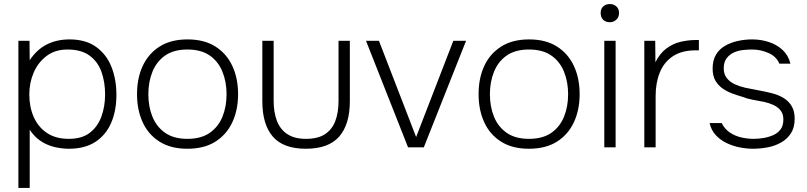

<svg xmlns="http://www.w3.org/2000/svg" viewBox="-20 -729 3995 950"><path d="M71 201V-527H126L127 -431Q162 -484 211.5 -509Q261 -534 324 -534Q404 -534 455.5 -497Q507 -460 531.5 -398Q556 -336 556 -260Q556 -181 530 -121Q504 -61 452 -27Q400 7 321 7Q286 7 250 -1.5Q214 -10 182.5 -30.5Q151 -51 127 -87V201ZM320 -42Q386 -42 425 -72.5Q464 -103 482 -153Q500 -203 500 -262Q500 -323 482 -373.5Q464 -424 423 -454Q382 -484 314 -484Q253 -484 211 -452.5Q169 -421 147 -370.5Q125 -320 125 -262Q125 -200 147 -150Q169 -100 212.5 -71Q256 -42 320 -42Z M907 7Q825 7 769.5 -28Q714 -63 686 -124Q658 -185 658 -263Q658 -342 686 -402.5Q714 -463 769.5 -498.5Q825 -534 908 -534Q990 -534 1045.5 -499Q1101 -464 1129.5 -403Q1158 -342 1158 -263Q1158 -185 1129.5 -124Q1101 -63 1045.5 -28Q990 7 907 7ZM907 -42Q975 -42 1017.5 -71.5Q1060 -101 1080.5 -151Q1101 -201 1101 -263Q1101 -324 1080.5 -374.5Q1060 -425 1017.5 -454.5Q975 -484 907 -484Q840 -484 797.5 -454.5Q755 -425 734.5 -374.5Q714 -324 714 -263Q714 -201 734.5 -151Q755 -101 797.5 -71.5Q840 -42 907 -42Z M1493 7Q1382 7 1330 -53Q1278 -113 1278 -228V-527H1334V-229Q1334 -174 1350 -131.5Q1366 -89 1401.5 -65.5Q1437 -42 1493 -42Q1553 -42 1588 -65Q1623 -88 1639 -130Q1655 -172 1655 -229V-527H1711V-228Q1711 -114 1658.5 -53.5Q1606 7 1493 7Z M1999 0 1791 -527H1855L2039 -51L2223 -527H2286L2077 0Z M2597 7Q2515 7 2459.5 -28Q2404 -63 2376 -124Q2348 -185 2348 -263Q2348 -342 2376 -402.5Q2404 -463 2459.5 -498.5Q2515 -534 2598 -534Q2680 -534 2735.5 -499Q2791 -464 2819.5 -403Q2848 -342 2848 -263Q2848 -185 2819.5 -124Q2791 -63 2735.5 -28Q2680 7 2597 7ZM2597 -42Q2665 -42 2707.5 -71.5Q2750 -101 2770.5 -151Q2791 -201 2791 -263Q2791 -324 2770.5 -374.5Q2750 -425 2707.5 -454.5Q2665 -484 2597 -484Q2530 -484 2487.5 -454.5Q2445 -425 2424.5 -374.5Q2404 -324 2404 -263Q2404 -201 2424.5 -151Q2445 -101 2487.5 -71.5Q2530 -42 2597 -42Z M2970 0V-527H3026V0ZM2997 -619Q2977 -619 2964.5 -631Q2952 -643 2952 -665Q2952 -686 2965 -697.5Q2978 -709 2998 -709Q3017 -709 3030 -697Q3043 -685 3043 -665Q3043 -644 3029.5 -631.5Q3016 -619 2997 -619Z M3168 0V-527H3222L3223 -421Q3245 -465 3277 -489Q3309 -513 3347 -522Q3385 -531 3423 -531Q3426 -531 3430.5 -531Q3435 -531 3438 -531V-480H3423Q3353 -480 3309 -450.5Q3265 -421 3244.5 -370Q3224 -319 3224 -254V0Z M3706 7Q3673 7 3638.5 0Q3604 -7 3573.5 -22Q3543 -37 3521 -61Q3499 -85 3491 -120H3551Q3565 -91 3591 -73.5Q3617 -56 3648 -49Q3679 -42 3708 -42Q3731 -42 3756.5 -46Q3782 -50 3805 -60Q3828 -70 3842 -88.5Q3856 -107 3856 -138Q3856 -166 3842 -183Q3828 -200 3806 -210Q3784 -220 3760 -225Q3735 -230 3706.5 -235Q3678 -240 3653 -250Q3629 -257 3603 -266.5Q3577 -276 3555 -291.5Q3533 -307 3519.5 -330.5Q3506 -354 3506 -389Q3506 -430 3522 -457.5Q3538 -485 3566 -501.5Q3594 -518 3629 -526Q3664 -534 3702 -534Q3745 -534 3784.5 -521Q3824 -508 3852.5 -481.5Q3881 -455 3891 -414H3836Q3822 -449 3783 -466.5Q3744 -484 3701 -484Q3681 -484 3657 -481.5Q3633 -479 3611.5 -469.5Q3590 -460 3575.5 -441Q3561 -422 3561 -391Q3561 -361 3576.5 -342Q3592 -323 3616 -312Q3640 -301 3667 -295Q3700 -288 3736 -281.5Q3772 -275 3802 -267Q3836 -258 3860.5 -242Q3885 -226 3898.5 -201.5Q3912 -177 3912 -142Q3912 -98 3893.5 -69.5Q3875 -41 3845 -24Q3815 -7 3778.5 0Q3742 7 3706 7Z"/></svg>

Font: Onest ExtraLight
Style: Regular
Weight: 250
Designer: Dmitri Voloshin, Andrey Kudryavtsev
Foundry: Dmitri Voloshin, Andrey Kudryavtsev
Version: Version 1.000;gftools[0.9.33]